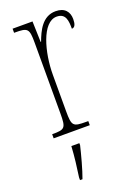

<svg xmlns="http://www.w3.org/2000/svg" viewBox="-147 -601 612 879"><g transform="rotate(-20 159.0 -161.5)"><path d="M36 0H212V-20H201C138 -20 132 -25 132 -96V-274C132 -382 168 -519 239 -519C284 -519 286 -480 286 -443C302 -443 307 -460 307 -483C307 -517 288 -544 243 -544C178 -544 151 -483 133 -435H131L128 -536H31V-516H34C98 -516 104 -511 104 -440V-96C104 -25 98 -20 37 -20H36ZM84 208V221H96C111 181 129 113 139 71V61H100C97 114 91 159 84 208Z"/></g></svg>

Font: Noto Serif ExtraCondensed Thin
Style: Regular
Weight: 100
Width: 2
Designer: Monotype Design Team
Foundry: Monotype Imaging Inc.
Version: Version 2.013